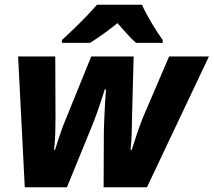

<svg xmlns="http://www.w3.org/2000/svg" viewBox="-20 -786 897 806"><path d="M84 0 56 -549H212L213 -294Q213 -260 212 -226Q211 -192 207 -157H211Q217 -177 225 -201Q233 -225 240.5 -246Q248 -267 253 -278L363 -549H541L534 -283Q534 -258 533 -226Q532 -194 528 -157H533Q543 -189 556 -227.5Q569 -266 581 -295L690 -549H857L597 0H415L416 -238Q417 -261 418 -291.5Q419 -322 421 -354Q423 -386 425 -411H420Q408 -372 392 -326Q376 -280 364 -252L261 0ZM240 -618Q261 -637 288.5 -663.5Q316 -690 342 -717Q368 -744 387 -766H576Q591 -732 616.5 -689.5Q642 -647 663 -618V-606H551Q534 -621 511.5 -645.5Q489 -670 473 -689Q445 -666 416.5 -645.5Q388 -625 358 -606H240Z"/></svg>

Font: Noto Sans ExtraBold
Style: Italic
Weight: 800
Italic angle: -12°
Designer: Monotype Design Team
Foundry: Monotype Imaging Inc.
Version: Version 2.013; ttfautohint (v1.8.4.7-5d5b)